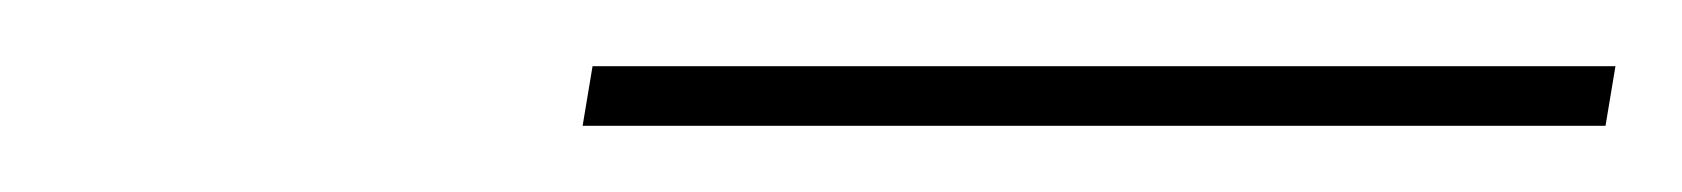

<svg xmlns="http://www.w3.org/2000/svg" viewBox="-20 -697 508 58"><path d="M468 -677 465 -659H156L159 -677Z"/></svg>

Font: Fz Poppins Thin
Style: Italic
Weight: 100
Italic angle: -10°
Designer: Ninad Kale (Devanagari), Jonny Pinhorn (Latin)
Foundry: Indian Type Foundry
Version: Vit hóa bi Vntype.Com & FontZin.Com